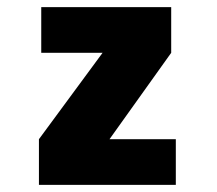

<svg xmlns="http://www.w3.org/2000/svg" viewBox="-20 -520 610 540"><path d="M288 -128.5H474.5V0H89.5V-128.5L268.5 -371.5H96V-500H461.5V-371.5Z"/></svg>

Font: League Mono Narrow ExtraBold
Style: Regular
Weight: 800
Width: 3
Designer: Tyler Finck
Foundry: The League of Moveable Type / Tyler Finck
Version: Version 2.210